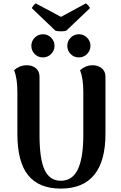

<svg xmlns="http://www.w3.org/2000/svg" viewBox="-20 -1093 713 1127"><path d="M599 -307Q599 -147 533 -66.5Q467 14 337 14Q209 14 145.5 -64Q82 -142 82 -307V-555Q82 -631 63 -681Q74 -692 93.5 -701Q113 -710 138 -710Q170 -710 191 -692Q212 -674 212 -643V-300Q212 -159 242 -95.5Q272 -32 337 -32Q405 -32 437 -99Q469 -166 469 -300V-555Q469 -631 450 -681Q462 -692 481 -701Q500 -710 524 -710Q556 -710 577.5 -692Q599 -674 599 -643ZM164 -824Q164 -852 184 -872Q204 -892 232 -892Q260 -892 280 -872Q300 -852 300 -824Q300 -796 280 -776Q260 -756 232 -756Q203 -756 183.5 -776Q164 -796 164 -824ZM375 -824Q375 -852 395 -872Q415 -892 443 -892Q471 -892 491 -872Q511 -852 511 -824Q511 -796 491 -776Q471 -756 443 -756Q414 -756 394.5 -776Q375 -796 375 -824ZM339 -909Q314 -909 304 -914L167 -1045Q168 -1050 176 -1060Q184 -1070 190 -1073L338 -994L484 -1073Q490 -1070 498.5 -1060Q507 -1050 508 -1045L370 -914Q360 -909 339 -909Z"/></svg>

Font: Arima Madurai Black
Style: Regular
Weight: 900
Designer: Joana Correia and Natanael Gama
Foundry: NDISCOVER
Version: Version 1.020